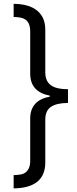

<svg xmlns="http://www.w3.org/2000/svg" viewBox="-20 -852 416 1037"><path d="M143.1 -454.6V-684.6Q142.6 -747.1 90.8 -756.8Q74.2 -759.8 53.7 -760.3V-831.5Q174.8 -830.1 211.9 -754.9Q224.6 -728.5 224.6 -691.4V-460.4Q224.6 -389.6 294.4 -375Q317.4 -370.1 347.2 -370.1V-295.9Q287.1 -295.9 255.9 -275.4Q224.6 -254.9 224.6 -205.6V24.9Q224.6 163.1 53.7 165.5V93.8Q100.1 92.8 115.2 81.5Q143.1 61.5 143.1 18.1V-211.4Q143.1 -310.1 249 -330.1V-335.4Q143.1 -355.5 143.1 -454.6Z"/></svg>

Font: NotoSans
Style: Regular
Weight: 400
Designer: Monotype Design team
Foundry: Monotype Imaging Inc.
Version: Version 1.04